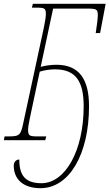

<svg xmlns="http://www.w3.org/2000/svg" viewBox="-40 -734 573 1005"><path d="M172 251C323 251 426 73 426 -178C426 -320 374 -395 255 -395C228 -395 198 -391 173 -384L238 -689H414C466 -689 472 -686 472 -653C472 -633 465 -589 461 -561H484L513 -714H132L127 -694H146C195 -694 200 -691 200 -659C200 -647 196 -619 189 -587L84 -100C69 -26 64 -20 4 -20H-16L-20 0H197L202 -20H159C114 -20 107 -23 107 -56C107 -67 111 -90 117 -119L168 -359C194 -367 223 -371 248 -371C358 -371 398 -306 398 -178C398 56 301 225 177 225C92 225 61 184 61 101C43 101 32 115 32 133C32 203 80 251 172 251Z"/></svg>

Font: Noto Serif Condensed Thin
Style: Italic
Weight: 100
Width: 3
Italic angle: -12°
Designer: Monotype Design Team
Foundry: Monotype Imaging Inc.
Version: Version 2.013